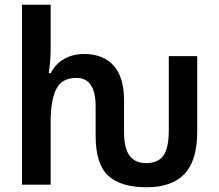

<svg xmlns="http://www.w3.org/2000/svg" viewBox="-20 -780 923 811"><path d="M599 11Q490 11 437 -38Q384 -87 384 -206V-330Q384 -451 303 -451Q242 -451 218 -404.5Q194 -358 194 -266V0H73V-760H194V-578Q194 -551 192 -524Q190 -497 186 -471H194Q215 -511 252 -531.5Q289 -552 335 -552Q415 -552 459.5 -503.5Q504 -455 504 -355V-222Q504 -153 527.5 -122Q551 -91 598 -91Q647 -91 670 -122.5Q693 -154 693 -231V-543H813V-224Q813 -102 759.5 -45.5Q706 11 599 11Z"/></svg>

Font: Noto Sans SemiCondensed SemiBold
Style: Regular
Weight: 600
Width: 4
Designer: Monotype Design Team
Foundry: Monotype Imaging Inc.
Version: Version 2.013; ttfautohint (v1.8.4.7-5d5b)